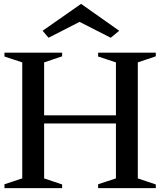

<svg xmlns="http://www.w3.org/2000/svg" viewBox="-20 -972 829 992"><path d="M3 0V-20L109 -55L95 -35V-665L109 -645L3 -680V-700H301V-681L194 -645L208 -664V-361L193 -376H594L579 -361V-665L593 -645L487 -680V-700H785V-681L678 -645L692 -664V-35L678 -55L785 -19V0H487V-20L593 -55L579 -35V-349L594 -334H193L208 -349V-35L194 -55L301 -19V0ZM231 -777 200 -813 399 -952 596 -813 552 -777 391 -859Z"/></svg>

Font: Wittgenstein Medium
Style: Regular
Weight: 500
Designer: Jörg Drees
Foundry: Jörg Drees
Version: Version 1.500